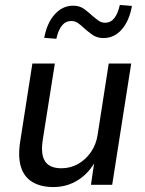

<svg xmlns="http://www.w3.org/2000/svg" viewBox="-20 -748 587 777"><path d="M196 9Q145 9 111 -11.5Q77 -32 64.5 -73.5Q52 -115 62 -177L111 -491H202L153 -182Q147 -143 153 -117.5Q159 -92 178 -79.5Q197 -67 228 -67Q265 -67 296 -84.5Q327 -102 348 -132.5Q369 -163 375 -202L420 -491H511L434 0H348L363 -101H369Q342 -49 297 -20Q252 9 196 9ZM208 -591 159 -595Q170 -655 201.5 -690Q233 -725 276 -725Q303 -725 321.5 -711Q340 -697 355 -683Q368 -672 379.5 -664Q391 -656 405 -656Q428 -656 442.5 -674.5Q457 -693 465 -728L514 -724Q503 -663 472.5 -628.5Q442 -594 399 -594Q372 -594 353.5 -607.5Q335 -621 319 -635Q307 -647 295 -655Q283 -663 269 -663Q246 -663 231 -645Q216 -627 208 -591Z"/></svg>

Font: Nunito Sans 10pt SemiCondensed Medium
Style: Italic
Weight: 500
Width: 4
Italic angle: -9°
Designer: Vernon Adams
Foundry: Vernon Adams
Version: Version 3.101;gftools[0.9.27]